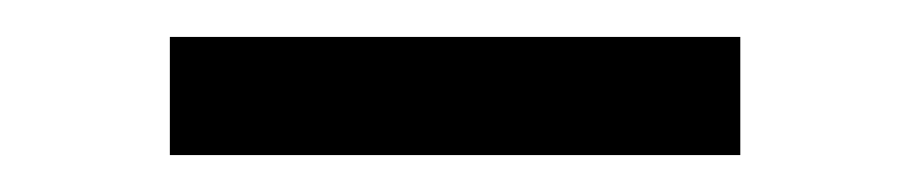

<svg xmlns="http://www.w3.org/2000/svg" viewBox="-20 -364 493 104"><path d="M72 -280V-344H381V-280Z"/></svg>

Font: Sinter Normal
Style: Regular
Weight: 350
Foundry: Adobe & rsms
Version: Version 1.000